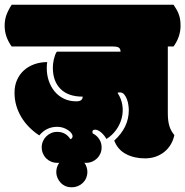

<svg xmlns="http://www.w3.org/2000/svg" viewBox="-52 -670 789 817"><path d="M341.3 -109.4Q341.3 -106.4 342.3 -102.5Q359.9 -93.8 370.1 -78.1Q380.4 -62.5 380.4 -43Q380.4 -28.8 375.2 -16.8Q370.1 -4.9 361.1 3.9Q352.1 12.7 340.1 17.8Q328.1 22.9 314 22.9Q308.1 22.9 307.1 22.5Q313.5 31.2 316.9 42.2Q320.3 53.2 319.8 64.7Q319.3 76.2 314.7 87.4Q310.1 98.6 300.3 108.4Q280.3 127 252.9 127Q225.1 127 206.5 107.9Q197.3 98.1 192.6 86.9Q188 75.7 187.5 64.5Q187 53.2 190.4 42.2Q193.8 31.2 200.2 22.5Q199.2 22.9 195.8 22.9H191.4Q177.7 22.9 165.5 17.8Q153.3 12.7 144.5 3.9Q135.7 -4.9 130.6 -17.1Q125.5 -29.3 125.5 -43Q125.5 -56.6 130.6 -68.6Q135.7 -80.6 144.8 -89.6Q153.8 -98.6 165.8 -103.8Q177.7 -108.9 191.4 -108.9Q228 -108.9 247.6 -77.6Q252 -79.1 254.6 -82.8Q257.3 -86.4 256.8 -91.6Q256.3 -96.7 252 -103Q247.6 -109.4 237.8 -116.2Q216.3 -130.4 191.4 -130.4Q145.5 -130.4 115.2 -93.8Q91.8 -108.9 72.3 -128.7Q52.7 -148.4 38.8 -171.6Q24.9 -194.8 17.3 -220.9Q9.8 -247.1 9.8 -275.4Q9.8 -305.7 20.5 -329.8Q31.2 -354 50 -370.8Q68.8 -387.7 94.2 -396.7Q119.6 -405.8 148.9 -405.8Q147 -397.5 147 -379.9Q147 -351.6 155.5 -326.2Q164.1 -300.8 180.2 -281.2Q196.3 -261.7 219.7 -250.2Q243.2 -238.8 272.9 -238.8Q299.8 -238.8 299.8 -258.8Q238.3 -258.8 205.6 -291.5Q172.9 -324.2 172.9 -381.8Q172.9 -389.2 173.8 -398.4Q174.8 -407.7 177 -417.2Q179.2 -426.8 182.4 -435.5Q185.5 -444.3 189.9 -450.2H460.9Q460.9 -461.9 454.1 -467Q447.3 -472.2 426.8 -472.2H-2.4Q-32.2 -513.7 -32.2 -560.1Q-32.2 -585 -25.1 -605Q-18.1 -625 -2.4 -649.9H686.5Q694.3 -638.2 700 -628.2Q705.6 -618.2 709.2 -607.7Q712.9 -597.2 714.6 -585.7Q716.3 -574.2 716.3 -560.1Q716.3 -513.7 686.5 -472.2H662.1V-188Q662.1 -155.8 668.5 -134.5Q674.8 -113.3 689.9 -95.2Q685.1 -72.3 673.8 -54Q662.6 -35.6 646 -22.7Q629.4 -9.8 608.9 -2.9Q588.4 3.9 564.9 3.9Q519 3.9 483.9 -14.6Q448.7 -33.2 434.1 -71.8Q496.1 -127.9 496.1 -201.2Q496.1 -209.5 494.4 -222.2Q492.7 -234.9 488.3 -247.1Q483.9 -259.3 476.6 -268.1Q469.2 -276.9 458 -276.9Q451.7 -276.9 448.2 -274.9Q464.8 -249.5 468.8 -221.7Q472.7 -193.8 465.8 -167.2Q459 -140.6 442.4 -117.4Q425.8 -94.2 400.9 -78.6Q392.1 -94.7 378.4 -106.4Q364.7 -118.2 353 -118.2Q341.3 -118.2 341.3 -109.4Z"/></svg>

Font: Modak sl
Style: Regular
Weight: 400
Designer: Sarang Kulkarni, Maithili Shingre, Noopur Datye
Foundry: Ek Type
Version: Version 1.036;PS Version 1.000;hotconv 1.0.79;makeotf.lib2.5